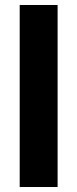

<svg xmlns="http://www.w3.org/2000/svg" viewBox="-20 -732 310 770"><path d="M211 -712V18H59V-712Z"/></svg>

Font: SUITE Heavy
Style: Regular
Weight: 900
Designer: Sun
Foundry: Sun
Version: Version 2.040